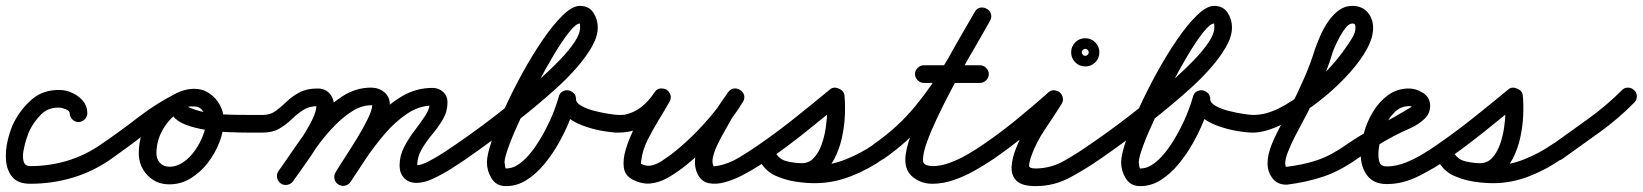

<svg xmlns="http://www.w3.org/2000/svg" viewBox="-34 -592 5587 653"><path d="M233 -177Q221 -177 212 -186Q203 -195 203 -207Q203 -215 189.5 -220.5Q176 -226 167 -226Q130 -227 106 -203Q82 -179 67 -149Q63 -141 56.5 -121.5Q50 -102 46 -80Q42 -58 46.5 -42.5Q51 -27 69 -27Q134 -27 195.5 -45.5Q257 -64 311 -102Q321 -109 333 -106.5Q345 -104 353 -94Q360 -84 357.5 -72Q355 -60 345 -52Q284 -9 214 12Q144 33 69 33Q27 33 8 10Q-11 -13 -13.5 -47Q-16 -81 -7.5 -116Q1 -151 13 -175Q37 -222 75 -254.5Q113 -287 169 -286Q190 -286 212 -276Q234 -266 248.5 -248.5Q263 -231 263 -207Q263 -195 254 -186Q245 -177 233 -177Z M303 -60Q296 -70 298.5 -82Q301 -94 311 -102Q374 -145 437.5 -194Q501 -243 569 -276Q580 -282 592 -278Q604 -274 609 -263Q615 -251 611 -239.5Q607 -228 596 -223Q529 -190 467.5 -142.5Q406 -95 345 -52Q335 -45 323 -47.5Q311 -50 303 -60ZM610 -262Q615 -251 610.5 -239Q606 -227 595 -222Q552 -202 525 -160Q498 -118 498 -71Q498 -51 510 -38Q522 -25 542 -25Q568 -25 590.5 -41Q613 -57 630 -81.5Q647 -106 657 -133Q667 -160 667 -183Q667 -199 656 -214.5Q645 -230 627 -230Q622 -230 614.5 -230Q607 -230 606 -228Q606 -228 606 -228Q606 -228 606 -228Q606 -228 606 -228Q606 -228 606 -228Q606 -228 607.5 -227.5Q609 -227 618 -223Q649 -211 686.5 -206.5Q724 -202 762 -201.5Q800 -201 833 -201Q840 -201 846 -201Q852 -201 859 -201Q871 -201 880 -192Q889 -183 889 -171Q889 -159 880 -150Q871 -141 859 -141Q845 -141 814.5 -141Q784 -141 745.5 -142.5Q707 -144 668 -150Q629 -156 598.5 -167.5Q568 -179 553.5 -198.5Q539 -218 550 -248Q550 -248 550 -248Q550 -248 550 -248Q550 -248 550 -248Q550 -248 550 -248Q558 -273 581 -281.5Q604 -290 627 -290Q655 -290 678 -274.5Q701 -259 714 -234.5Q727 -210 727 -183Q727 -147 712.5 -109Q698 -71 673 -38.5Q648 -6 614.5 14.5Q581 35 542 35Q497 35 467.5 4Q438 -27 438 -71Q438 -136 474.5 -193Q511 -250 570 -277Q581 -282 592.5 -277.5Q604 -273 610 -262Z M859 -201Q885 -201 903.5 -214.5Q922 -228 940.5 -246Q959 -264 984 -277.5Q1009 -291 1046 -291Q1072 -291 1087 -274Q1102 -257 1102 -232Q1102 -205 1086.5 -170.5Q1071 -136 1048 -99.5Q1025 -63 1002 -31Q979 1 963 24Q955 34 943 36.5Q931 39 921 32Q911 24 908.5 12Q906 0 913 -10Q926 -28 947 -57Q968 -86 990 -119.5Q1012 -153 1027 -183Q1042 -213 1042 -232Q1042 -237 1045.5 -234Q1049 -231 1046 -231Q1017 -231 996.5 -217.5Q976 -204 957.5 -186Q939 -168 916 -154.5Q893 -141 859 -141Q847 -141 838 -150Q829 -159 829 -171Q829 -183 838 -192Q847 -201 859 -201ZM913 -10Q940 -48 973 -96.5Q1006 -145 1045.5 -190Q1085 -235 1130.5 -264.5Q1176 -294 1228 -294Q1254 -294 1273 -278.5Q1292 -263 1292 -235Q1292 -209 1277 -174Q1262 -139 1240 -102Q1218 -65 1195.5 -31.5Q1173 2 1158 25Q1152 36 1140 38.5Q1128 41 1117 34Q1106 28 1103.5 16Q1101 4 1108 -7Q1118 -24 1138.5 -55.5Q1159 -87 1180.5 -122Q1202 -157 1217 -188Q1232 -219 1232 -235Q1232 -234 1228 -234Q1197 -234 1166 -215Q1135 -196 1105.5 -166Q1076 -136 1050 -101Q1024 -66 1001.5 -33Q979 0 963 24Q956 34 943.5 36.5Q931 39 921 32Q911 25 908.5 12.5Q906 0 913 -10ZM1108 -7Q1135 -48 1169 -97Q1203 -146 1244 -191Q1285 -236 1333 -264.5Q1381 -293 1437 -293Q1458 -293 1473 -279.5Q1488 -266 1488 -244Q1488 -213 1472.5 -186.5Q1457 -160 1436.5 -135.5Q1416 -111 1400.5 -85Q1385 -59 1385 -29Q1385 -23 1382 -26.5Q1379 -30 1383 -30Q1399 -30 1425.5 -44Q1452 -58 1478 -75Q1504 -92 1518 -102Q1528 -109 1540 -106.5Q1552 -104 1560 -94Q1567 -84 1564.5 -72Q1562 -60 1552 -52Q1532 -38 1502 -19Q1472 0 1440.5 15Q1409 30 1383 30Q1356 30 1340.5 13.5Q1325 -3 1325 -29Q1325 -62 1340.5 -92Q1356 -122 1376.5 -148.5Q1397 -175 1412.5 -199Q1428 -223 1428 -244Q1428 -245 1428.5 -243Q1429 -241 1429 -240Q1432 -235 1437 -233Q1437 -233 1437 -233Q1392 -233 1351 -205.5Q1310 -178 1274.5 -136.5Q1239 -95 1209.5 -51Q1180 -7 1158 27Q1151 37 1139 39.5Q1127 42 1116 35Q1106 28 1103.5 16Q1101 4 1108 -7Z M1510 -60Q1503 -70 1505.5 -82.5Q1508 -95 1518 -102Q1610 -165 1698 -236Q1714 -248 1743 -272Q1772 -296 1805.5 -326Q1839 -356 1869.5 -387.5Q1900 -419 1919.5 -448Q1939 -477 1939 -499Q1939 -507 1938.5 -509.5Q1938 -512 1938 -512Q1925 -512 1901.5 -482.5Q1878 -453 1849 -404.5Q1820 -356 1791 -300Q1762 -244 1737 -190.5Q1712 -137 1697 -96.5Q1682 -56 1682 -40Q1682 -36 1683.5 -27.5Q1685 -19 1687 -19Q1712 -19 1736 -37.5Q1760 -56 1781.5 -86Q1803 -116 1820.5 -149.5Q1838 -183 1849.5 -213Q1861 -243 1866 -262Q1869 -275 1878.5 -280.5Q1888 -286 1898 -285Q1909 -283 1917 -275.5Q1925 -268 1925 -255Q1925 -242 1944 -231.5Q1963 -221 1989 -214.5Q2015 -208 2038.5 -204.5Q2062 -201 2071 -201Q2084 -201 2092.5 -192Q2101 -183 2101 -171Q2101 -158 2092 -149.5Q2083 -141 2071 -141Q2048 -141 2013.5 -147Q1979 -153 1945 -166Q1911 -179 1888 -201Q1865 -223 1865 -255Q1865 -268 1875.5 -273.5Q1886 -279 1898 -278Q1909 -276 1918 -268.5Q1927 -261 1924 -248Q1918 -219 1903 -181.5Q1888 -144 1866 -105Q1844 -66 1816.5 -33Q1789 0 1756.5 20.5Q1724 41 1687 41Q1654 41 1638 15Q1622 -11 1622 -40Q1622 -64 1638 -112Q1654 -160 1681 -220Q1708 -280 1742 -342Q1776 -404 1811.5 -456Q1847 -508 1880 -540Q1913 -572 1938 -572Q1969 -572 1984 -549Q1999 -526 1999 -499Q1999 -468 1979 -433Q1959 -398 1927.5 -362Q1896 -326 1860 -293.5Q1824 -261 1791 -233.5Q1758 -206 1736 -189Q1646 -117 1552 -52Q1542 -45 1529.5 -47.5Q1517 -50 1510 -60Z M2031 -172Q2031 -184 2040 -192.5Q2049 -201 2062 -201Q2069 -201 2076.5 -201Q2084 -201 2091 -202Q2124 -209 2149 -229.5Q2174 -250 2192 -278Q2200 -290 2211.5 -291Q2223 -292 2233 -287Q2242 -281 2246 -270Q2250 -259 2243 -246Q2226 -216 2205.5 -182.5Q2185 -149 2168 -115Q2151 -81 2147 -46Q2145 -35 2146 -35Q2165 -25 2183 -29.5Q2201 -34 2217.5 -45Q2234 -56 2249 -67Q2283 -93 2319 -128Q2355 -163 2387 -201.5Q2419 -240 2441 -276Q2449 -289 2461 -290Q2473 -291 2482 -285Q2492 -278 2496 -267Q2500 -256 2492 -244Q2482 -229 2471.5 -214.5Q2461 -200 2452 -185Q2452 -185 2452 -185Q2452 -185 2452 -186Q2452 -186 2452.5 -186Q2453 -186 2453 -186Q2446 -173 2433.5 -151.5Q2421 -130 2409 -106Q2397 -82 2391.5 -60.5Q2386 -39 2393 -27Q2393 -26 2395.5 -26.5Q2398 -27 2406 -28Q2443 -34 2481 -57Q2519 -80 2550 -102Q2560 -109 2572 -106.5Q2584 -104 2592 -94Q2599 -84 2596.5 -72Q2594 -60 2584 -52Q2570 -43 2545 -27Q2520 -11 2490 4.5Q2460 20 2430.5 28Q2401 36 2376.5 31Q2352 26 2339 1Q2327 -23 2330 -51.5Q2333 -80 2345.5 -109Q2358 -138 2373 -165Q2388 -192 2399 -214Q2399 -214 2399.5 -214Q2400 -214 2400 -214Q2400 -215 2400 -215Q2400 -215 2400 -215Q2409 -231 2420.5 -247Q2432 -263 2442 -278Q2451 -290 2462.5 -291Q2474 -292 2483 -286Q2493 -280 2496.5 -269Q2500 -258 2493 -246Q2469 -206 2434.5 -164.5Q2400 -123 2361 -85Q2322 -47 2285 -19Q2260 0 2233.5 14.5Q2207 29 2178.5 32Q2150 35 2118 19Q2091 5 2087.5 -23Q2084 -51 2095 -86.5Q2106 -122 2124.5 -158.5Q2143 -195 2161.5 -226Q2180 -257 2191 -276Q2198 -288 2210 -289.5Q2222 -291 2231 -285Q2241 -279 2245.5 -267.5Q2250 -256 2242 -244Q2217 -207 2182.5 -179.5Q2148 -152 2103 -144Q2092 -142 2081.5 -141.5Q2071 -141 2060 -141Q2048 -141 2039.5 -150Q2031 -159 2031 -172Z M2542 -60Q2535 -70 2537.5 -82.5Q2540 -95 2550 -102Q2612 -145 2671.5 -192.5Q2731 -240 2789 -288Q2801 -298 2818 -291Q2836 -284 2838 -268Q2841 -239 2839.5 -201Q2838 -163 2829.5 -124Q2821 -85 2803.5 -51.5Q2786 -18 2759 2.5Q2732 23 2693 23Q2657 23 2619 11.5Q2581 0 2558 -32Q2550 -44 2553.5 -55.5Q2557 -67 2566 -74Q2575 -80 2587 -79.5Q2599 -79 2608 -66Q2619 -50 2643 -42Q2667 -34 2693.5 -31.5Q2720 -29 2737 -29Q2790 -29 2842.5 -50Q2895 -71 2938 -101Q2948 -109 2960 -107Q2972 -105 2979 -94Q2987 -84 2985 -72Q2983 -60 2972 -53Q2922 -17 2861 7Q2800 31 2737 31Q2708 31 2673.5 26Q2639 21 2608 7.5Q2577 -6 2558 -32Q2550 -44 2553.5 -55.5Q2557 -67 2566 -74Q2575 -80 2587 -79.5Q2599 -79 2608 -66Q2620 -48 2646 -42.5Q2672 -37 2693 -37Q2717 -37 2733.5 -54.5Q2750 -72 2760 -99.5Q2770 -127 2774.5 -158Q2779 -189 2779.5 -216.5Q2780 -244 2778 -261Q2777 -268 2787 -268Q2797 -268 2808 -264Q2819 -259 2826 -252.5Q2833 -246 2827 -241Q2768 -193 2707.5 -144.5Q2647 -96 2584 -52Q2574 -45 2561.5 -47.5Q2549 -50 2542 -60Z M2930 -60Q2923 -70 2925.5 -82Q2928 -94 2938 -102Q3020 -159 3079 -231Q3138 -303 3185.5 -384.5Q3233 -466 3281 -551Q3288 -564 3300 -566Q3312 -568 3322 -562Q3332 -557 3336 -545.5Q3340 -534 3333 -521Q3322 -501 3300.5 -464.5Q3279 -428 3253.5 -382.5Q3228 -337 3202 -288Q3176 -239 3154 -192.5Q3132 -146 3118.5 -108.5Q3105 -71 3105 -48Q3105 -35 3116 -31Q3127 -27 3137 -27Q3166 -27 3198 -39Q3230 -51 3259.5 -68.5Q3289 -86 3312 -102Q3322 -109 3334 -106.5Q3346 -104 3354 -94Q3361 -84 3358.5 -72Q3356 -60 3346 -52Q3318 -33 3283 -13Q3248 7 3210.5 20Q3173 33 3137 33Q3101 33 3073 12Q3045 -9 3045 -48Q3045 -81 3064 -133Q3083 -185 3112.5 -245Q3142 -305 3174.5 -364Q3207 -423 3235.5 -472.5Q3264 -522 3281 -551Q3288 -564 3300 -566Q3312 -568 3322 -562Q3332 -557 3336 -545.5Q3340 -534 3333 -521Q3283 -432 3232.5 -347Q3182 -262 3120 -187Q3058 -112 2972 -52Q2962 -45 2950 -47.5Q2938 -50 2930 -60ZM3078 -340Q3078 -352 3087 -361Q3096 -370 3108 -370Q3156 -370 3203.5 -370Q3251 -370 3299 -370Q3311 -370 3320 -361Q3329 -352 3329 -340Q3329 -328 3320 -319Q3311 -310 3299 -310Q3251 -310 3203.5 -310Q3156 -310 3108 -310Q3096 -310 3087 -319Q3078 -328 3078 -340Z M3304 -60Q3297 -70 3299.5 -82.5Q3302 -95 3312 -102Q3369 -141 3424 -186Q3479 -231 3531 -277Q3540 -286 3551 -285Q3562 -284 3570 -278Q3578 -271 3580.5 -260.5Q3583 -250 3577 -239Q3549 -195 3519 -150.5Q3489 -106 3472 -57Q3466 -38 3466 -28.5Q3466 -19 3488 -19Q3540 -19 3587 -46Q3634 -73 3675 -102Q3685 -109 3697 -106.5Q3709 -104 3717 -94Q3724 -84 3721.5 -72Q3719 -60 3709 -52Q3660 -18 3605.5 11.5Q3551 41 3488 41Q3442 41 3423.5 23Q3405 5 3406.5 -24.5Q3408 -54 3422 -89Q3436 -124 3456 -159Q3476 -194 3495.5 -223.5Q3515 -253 3525 -271Q3532 -282 3543.5 -280.5Q3555 -279 3565 -271Q3574 -264 3577.5 -252.5Q3581 -241 3571 -233Q3518 -185 3461.5 -139Q3405 -93 3346 -52Q3336 -45 3323.5 -47.5Q3311 -50 3304 -60ZM3645 -414Q3645 -415 3645.5 -411.5Q3646 -408 3649 -406Q3651 -403 3654.5 -402.5Q3658 -402 3657 -402Q3656 -402 3659.5 -402.5Q3663 -403 3665 -406Q3668 -408 3668.5 -411.5Q3669 -415 3669 -414Q3669 -413 3668.5 -416.5Q3668 -420 3665 -422Q3663 -425 3659.5 -425.5Q3656 -426 3657 -426Q3658 -426 3654.5 -425.5Q3651 -425 3649 -422Q3646 -420 3645.5 -416.5Q3645 -413 3645 -414ZM3657 -462Q3677 -462 3691 -448Q3705 -434 3705 -414Q3705 -394 3691 -380Q3677 -366 3657 -366Q3637 -366 3623 -380Q3609 -394 3609 -414Q3609 -434 3623 -448Q3637 -462 3657 -462Z M3667 -60Q3660 -70 3662.5 -82.5Q3665 -95 3675 -102Q3767 -165 3855 -236Q3871 -248 3900 -272Q3929 -296 3962.5 -326Q3996 -356 4026.5 -387.5Q4057 -419 4076.5 -448Q4096 -477 4096 -499Q4096 -507 4095.5 -509.5Q4095 -512 4095 -512Q4082 -512 4058.5 -482.5Q4035 -453 4006 -404.5Q3977 -356 3948 -300Q3919 -244 3894 -190.5Q3869 -137 3854 -96.5Q3839 -56 3839 -40Q3839 -36 3840.5 -27.5Q3842 -19 3844 -19Q3869 -19 3893 -37.5Q3917 -56 3938.5 -86Q3960 -116 3977.5 -149.5Q3995 -183 4006.5 -213Q4018 -243 4023 -262Q4026 -275 4035.5 -280.5Q4045 -286 4055 -285Q4066 -283 4074 -275.5Q4082 -268 4082 -255Q4082 -242 4101 -231.5Q4120 -221 4146 -214.5Q4172 -208 4195.5 -204.5Q4219 -201 4228 -201Q4241 -201 4249.5 -192Q4258 -183 4258 -171Q4258 -158 4249 -149.5Q4240 -141 4228 -141Q4205 -141 4170.5 -147Q4136 -153 4102 -166Q4068 -179 4045 -201Q4022 -223 4022 -255Q4022 -268 4032.5 -273.5Q4043 -279 4055 -278Q4066 -276 4075 -268.5Q4084 -261 4081 -248Q4075 -219 4060 -181.5Q4045 -144 4023 -105Q4001 -66 3973.5 -33Q3946 0 3913.5 20.5Q3881 41 3844 41Q3811 41 3795 15Q3779 -11 3779 -40Q3779 -64 3795 -112Q3811 -160 3838 -220Q3865 -280 3899 -342Q3933 -404 3968.5 -456Q4004 -508 4037 -540Q4070 -572 4095 -572Q4126 -572 4141 -549Q4156 -526 4156 -499Q4156 -468 4136 -433Q4116 -398 4084.5 -362Q4053 -326 4017 -293.5Q3981 -261 3948 -233.5Q3915 -206 3893 -189Q3803 -117 3709 -52Q3699 -45 3686.5 -47.5Q3674 -50 3667 -60Z M4228 -201Q4271 -201 4316.5 -224Q4362 -247 4405.5 -283Q4449 -319 4485 -358Q4521 -397 4543 -430Q4552 -442 4564 -461.5Q4576 -481 4576 -497Q4576 -504 4574.5 -508Q4573 -512 4565 -512Q4555 -512 4544 -499Q4533 -486 4523 -467.5Q4513 -449 4505.5 -432Q4498 -415 4496 -406Q4481 -358 4461 -312Q4441 -266 4419 -221Q4412 -206 4398.5 -181.5Q4385 -157 4371 -129.5Q4357 -102 4347 -77Q4337 -52 4337 -36Q4337 -34 4338 -29Q4339 -24 4340 -24Q4340 -24 4338 -24Q4336 -24 4336 -24Q4398 -31 4446.5 -47.5Q4495 -64 4548 -102Q4558 -109 4570 -106.5Q4582 -104 4590 -94Q4597 -84 4594.5 -72Q4592 -60 4582 -52Q4524 -11 4468.5 8Q4413 27 4344 36Q4343 36 4342 36Q4340 36 4340 36Q4310 36 4293.5 14Q4277 -8 4277 -36Q4277 -67 4292 -103Q4307 -139 4327 -174.5Q4347 -210 4360 -237Q4382 -282 4402.5 -328.5Q4423 -375 4438 -424Q4445 -444 4456 -469.5Q4467 -495 4483 -518.5Q4499 -542 4519.5 -557Q4540 -572 4565 -572Q4598 -572 4617 -550.5Q4636 -529 4636 -497Q4636 -464 4615 -425.5Q4594 -387 4558.5 -347Q4523 -307 4479.5 -270Q4436 -233 4390 -204Q4344 -175 4302 -158Q4260 -141 4228 -141Q4216 -141 4207 -150Q4198 -159 4198 -171Q4198 -183 4207 -192Q4216 -201 4228 -201Z M4540 -60Q4533 -70 4535.5 -82Q4538 -94 4548 -102Q4599 -137 4653 -164.5Q4707 -192 4759 -224Q4762 -225 4766 -228Q4770 -231 4770 -232Q4770 -231 4770 -231Q4770 -228 4771 -227Q4767 -231 4758 -231Q4732 -231 4712.5 -213.5Q4693 -196 4680 -169.5Q4667 -143 4660.5 -115Q4654 -87 4654 -66Q4654 -49 4659 -37.5Q4664 -26 4683 -26Q4713 -26 4744 -38Q4775 -50 4804 -67.5Q4833 -85 4857 -102Q4867 -109 4879 -106.5Q4891 -104 4899 -94Q4906 -84 4903.5 -72Q4901 -60 4891 -52Q4848 -22 4793 6Q4738 34 4683 34Q4638 34 4616 5Q4594 -24 4594 -66Q4594 -100 4604.5 -139Q4615 -178 4636 -212.5Q4657 -247 4687.5 -269Q4718 -291 4758 -291Q4783 -291 4806.5 -275.5Q4830 -260 4830 -232Q4830 -207 4812 -189Q4792 -169 4761.5 -155.5Q4731 -142 4706 -129Q4674 -112 4643 -92.5Q4612 -73 4582 -52Q4572 -45 4560 -47.5Q4548 -50 4540 -60Z M4849 -60Q4842 -70 4844.5 -82.5Q4847 -95 4857 -102Q4919 -145 4978.5 -192.5Q5038 -240 5096 -288Q5108 -298 5125 -291Q5143 -284 5145 -268Q5148 -239 5146.5 -201Q5145 -163 5136.5 -124Q5128 -85 5110.5 -51.5Q5093 -18 5066 2.5Q5039 23 5000 23Q4964 23 4926 11.5Q4888 0 4865 -32Q4857 -44 4860.5 -55.5Q4864 -67 4873 -74Q4882 -80 4894 -79.5Q4906 -79 4915 -66Q4926 -50 4950 -42Q4974 -34 5000.5 -31.5Q5027 -29 5044 -29Q5097 -29 5149.5 -50Q5202 -71 5245 -101Q5255 -109 5267 -107Q5279 -105 5286 -94Q5294 -84 5292 -72Q5290 -60 5279 -53Q5229 -17 5168 7Q5107 31 5044 31Q5015 31 4980.5 26Q4946 21 4915 7.5Q4884 -6 4865 -32Q4857 -44 4860.5 -55.5Q4864 -67 4873 -74Q4882 -80 4894 -79.5Q4906 -79 4915 -66Q4927 -48 4953 -42.5Q4979 -37 5000 -37Q5024 -37 5040.5 -54.5Q5057 -72 5067 -99.5Q5077 -127 5081.5 -158Q5086 -189 5086.5 -216.5Q5087 -244 5085 -261Q5084 -268 5094 -268Q5104 -268 5115 -264Q5126 -259 5133 -252.5Q5140 -246 5134 -241Q5075 -193 5014.5 -144.5Q4954 -96 4891 -52Q4881 -45 4868.5 -47.5Q4856 -50 4849 -60Z M5245 -100Q5305 -143 5367 -187.5Q5429 -232 5482 -285Q5490 -294 5502.5 -294Q5515 -294 5524 -285Q5533 -277 5533 -264.5Q5533 -252 5524 -243Q5470 -188 5406 -142Q5342 -96 5279 -51Q5269 -44 5257 -46Q5245 -48 5238 -58Q5230 -68 5232 -80.5Q5234 -93 5245 -100Z"/></svg>

Font: FRB American Cursive Guidelines Arrows
Style: Bold Italic
Weight: 700
Italic angle: -25°
Version: Version 2.0;Modular Font Editor K font №1